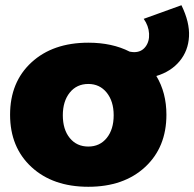

<svg xmlns="http://www.w3.org/2000/svg" viewBox="-20 -716 752 743"><path d="M682.1 -695.8Q714.4 -629.9 711.4 -574.7Q708.5 -519.5 675 -479.2Q641.6 -439 585 -421.9Q624 -357.4 624 -272Q624 -146 541.5 -69.6Q459 6.8 321.8 6.8Q184.6 6.8 101.8 -69.6Q19 -146 19 -272Q19 -398.4 101.8 -474.6Q184.6 -550.8 321.8 -550.8Q414.1 -550.8 481.9 -516.1Q493.7 -514.2 499 -514.2Q526.9 -514.2 542.7 -534.7Q558.6 -555.2 556.9 -585.7Q555.2 -616.2 536.1 -643.1ZM321.8 -148.9Q366.2 -148.9 393.1 -182.1Q419.9 -215.3 419.9 -270Q419.9 -324.2 392.8 -357.7Q365.7 -391.1 321.8 -391.1Q276.9 -391.1 250 -357.7Q223.1 -324.2 223.1 -270Q223.1 -214.8 250 -181.9Q276.9 -148.9 321.8 -148.9Z"/></svg>

Font: Montserrat arm ExtraBold
Style: Regular
Weight: 800
Designer: Julieta Ulanovsky
Foundry: Julieta Ulanovsky
Version: Version 6.000;PS 006.000;hotconv 1.0.88;makeotf.lib2.5.64775